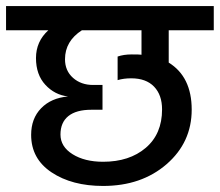

<svg xmlns="http://www.w3.org/2000/svg" viewBox="-44 -670 727 635"><path d="M663 -570H514V-463Q590 -416 590 -307.5Q590 -199 507 -127Q424 -55 297 -55Q194 -55 126.5 -100Q59 -145 59 -224Q59 -278 92 -312Q125 -346 181 -351Q137 -356 106 -389.5Q75 -423 75 -478Q75 -533 116 -570H-24V-650H663ZM424 -570H227Q171 -534 171 -474Q171 -436 197.5 -412.5Q224 -389 264 -389H295V-307H258Q208 -307 182 -286Q156 -265 156 -225Q156 -185 196 -160Q236 -135 297 -135Q384 -135 438 -181Q492 -227 492 -308Q492 -356 465.5 -383.5Q439 -411 390 -411Q365 -411 345 -405V-483Q365 -490 391.5 -490Q418 -490 424 -489Z"/></svg>

Font: Hind Medium
Style: Regular
Weight: 500
Designer: Manushi Parikh, Satya Rajpurohit
Foundry: Indian Type Foundry
Version: Version 1.201;PS 1.0;hotconv 1.0.78;makeotf.lib2.5.61930; tt